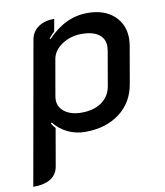

<svg xmlns="http://www.w3.org/2000/svg" viewBox="-97 -576 732 852"><g transform="rotate(-10 269.0 -150.0)"><path d="M98 -433Q104 -469 132.5 -489Q161 -509 205 -509L195 -454Q179 -438 170 -427L173 -423Q215 -467 259.5 -488Q304 -509 355 -509Q429 -509 473 -469.5Q517 -430 517 -366Q517 -350 514 -333L485 -166Q471 -84 409 -37.5Q347 9 254 9Q212 9 175.5 -8.5Q139 -26 114 -58L110 -53Q120 -38 127 -31L98 136Q86 209 -16 209ZM387 -172 414 -328Q416 -342 416 -348Q416 -383 389 -402.5Q362 -422 313 -422Q263 -422 224.5 -396.5Q186 -371 179 -333L150 -167Q149 -162 149 -154Q149 -120 177.5 -99Q206 -78 253 -78Q308 -78 343.5 -103Q379 -128 387 -172Z"/></g></svg>

Font: K2D Medium
Style: Italic
Weight: 500
Italic angle: -10°
Designer: Katatrad Aksorn Co.,Ltd.
Foundry: Cadson Demak Co.,Ltd.
Version: Version 1.000; ttfautohint (v1.6)